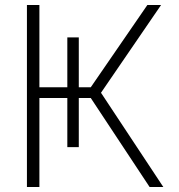

<svg xmlns="http://www.w3.org/2000/svg" viewBox="-20 -750 718 770"><path d="M88 -730H138V-400H250V-600H296V-400H344L571 -730H626L385 -378L635 0H580L344 -357H296V-160H250V-357H138V0H88Z"/></svg>

Font: M PLUS 1p Light
Style: Regular
Weight: 300
Version: Version 1.061